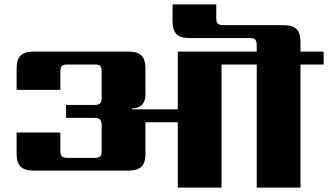

<svg xmlns="http://www.w3.org/2000/svg" viewBox="-20 -858 1500 878"><path d="M1460 -622V-563H1354V0H1154V-563H993V0H793V-299H645V-154Q645 -114 627 -96Q609 -78 569 -78H133Q93 -78 74.5 -96Q56 -114 56 -154V-252H256V-169Q256 -150 263 -143Q270 -136 289 -136H412Q432 -136 438.5 -143Q445 -150 445 -169V-285Q445 -304 437.5 -311.5Q430 -319 411 -319H282V-378H411Q430 -378 437.5 -385Q445 -392 445 -412V-530Q445 -550 438.5 -556.5Q432 -563 412 -563H289Q270 -563 263 -556.5Q256 -550 256 -530V-447H56V-546Q56 -586 74.5 -604Q93 -622 133 -622H569Q609 -622 627 -604Q645 -586 645 -546V-427Q645 -363 583 -362V-358H793V-622H1154V-651Q1154 -670 1147 -677Q1140 -684 1121 -684H845Q805 -684 787 -702Q769 -720 769 -760V-838H969V-775Q969 -757 976 -750Q983 -743 1002 -743H1278Q1318 -743 1336 -725Q1354 -707 1354 -667V-622Z"/></svg>

Font: Sarpanch ExtraBold
Style: Regular
Weight: 800
Designer: Manushi Parikh (Devanagari and Latin), Jyotish Sonowal (Devanagari)
Foundry: Indian Type Foundry
Version: Version 2.004;PS 1.0;hotconv 1.0.78;makeotf.lib2.5.61930; tt